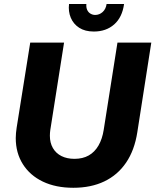

<svg xmlns="http://www.w3.org/2000/svg" viewBox="-20 -909 762 942"><path d="M339.7 12.3Q253.7 12.3 190.3 -18Q127 -48.3 92.2 -103.5Q57.3 -158.7 57.3 -231.7Q57.3 -244.3 58.5 -256.8Q59.7 -269.3 61.7 -282.7L128.3 -700H294.3L226.7 -270.7Q225.7 -263.7 225.2 -256.7Q224.7 -249.7 224.7 -243Q224.7 -208.3 239.5 -182.7Q254.3 -157 281.5 -143.3Q308.7 -129.7 345.3 -129.7Q386 -129.7 415.3 -146.3Q444.7 -163 463.2 -195Q481.7 -227 488.7 -271.3L556.3 -700H722.3L653.7 -260.3Q640 -172 598.7 -111.2Q557.3 -50.3 491.8 -19Q426.3 12.3 339.7 12.3ZM440.3 -754.3Q397 -754.3 368.5 -772.8Q340 -791.3 327.2 -822.2Q314.3 -853 318.7 -889.3H403.7Q402.3 -872.3 407.8 -860.3Q413.3 -848.3 424 -842Q434.7 -835.7 447 -835.7Q467.3 -835.7 483.3 -849.8Q499.3 -864 503 -889.3H588.7Q579.7 -824 540.2 -789.2Q500.7 -754.3 440.3 -754.3Z"/></svg>

Font: MuseoModerno Thin
Style: Italic
Weight: 100
Italic angle: -9°
Designer: Pablo Cosgaya, Héctor Gatti, Marcela Romero, and the Authors of The MuseoModerno Project.
Foundry: Omnibus-Type Team
Version: Version 1.003